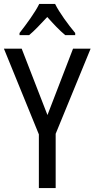

<svg xmlns="http://www.w3.org/2000/svg" viewBox="-20 -963 484 983"><path d="M262 -943H181C160 -900 116 -840 80 -794V-783H129C157 -806 189 -841 222 -876C253 -841 284 -808 314 -783H365V-794C330 -836 284 -898 262 -943ZM223 -374 91 -714H0L179 -275V0H265V-278L444 -714H354Z"/></svg>

Font: Noto Sans Kannada Condensed
Style: Regular
Weight: 400
Width: 3
Designer: Jelle Bosma - Monotype Design Team
Foundry: Monotype Imaging Inc.
Version: Version 2.005